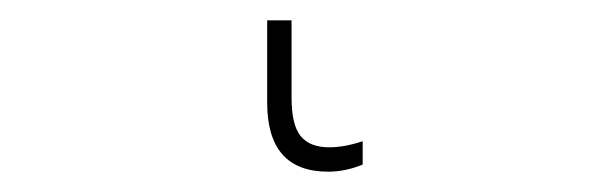

<svg xmlns="http://www.w3.org/2000/svg" viewBox="-20 44 604 189"><path d="M267 140Q267 167 276 178Q285 189 304 189Q319 189 337 183V206Q320 213 303 213Q243 213 243 145V64H267Z"/></svg>

Font: Noto Sans Display Thin Cond
Style: Regular
Weight: 250
Width: 3
Designer: Monotype Design team
Foundry: Monotype Imaging Inc.
Version: Version 1.000